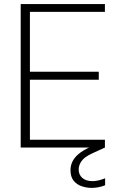

<svg xmlns="http://www.w3.org/2000/svg" viewBox="-20 -720 591 937"><path d="M81 0V-700H492V-662H126V-370H462V-331H126V-38H492V0ZM428 197Q403 197 379 189Q355 181 339.5 162Q324 143 324 110Q324 89 333 69.5Q342 50 363 32Q384 14 419 -2L478 -27L492 0L429 29Q392 46 378 66Q364 86 364 107Q364 133 382 148.5Q400 164 432 164Q446 164 462.5 160Q479 156 493 150V184Q479 190 461.5 193.5Q444 197 428 197Z"/></svg>

Font: DM Sans 9pt ExtraLight
Style: Regular
Weight: 250
Version: Version 4.004;gftools[0.9.30]